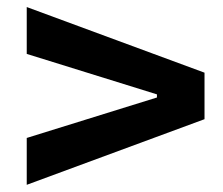

<svg xmlns="http://www.w3.org/2000/svg" viewBox="-20 -616 626 540"><path d="M55.2 -96.2V-228L421.4 -341.8V-350.6L55.2 -464.4V-596.2L555.2 -411.6V-280.8Z"/></svg>

Font: Cascadia Mono PL
Style: Bold
Weight: 700
Monospace: yes
Designer: Aaron Bell
Foundry: Saja Typeworks
Version: Version 2404.023; ttfautohint (v1.8.4)